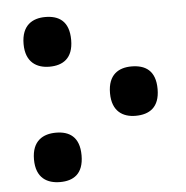

<svg xmlns="http://www.w3.org/2000/svg" viewBox="-45 -589 624 643"><g transform="rotate(-5 267.0 -267.5)"><path d="M130 -378C175 -378 210 -399 210 -461C210 -525 175 -545 130 -545C88 -545 50 -525 50 -461C50 -399 88 -378 130 -378ZM403 -189C449 -189 484 -210 484 -272C484 -335 449 -355 403 -355C361 -355 324 -335 324 -272C324 -210 361 -189 403 -189ZM132 10C176 10 211 -10 211 -73C211 -136 176 -156 132 -156C89 -156 51 -136 51 -73C51 -10 89 10 132 10Z"/></g></svg>

Font: Noto Serif Georgian ExtraCondensed Black
Style: Regular
Weight: 900
Width: 2
Designer: Monotype Design Team, Akaki Razmadze
Foundry: Google LLC
Version: Version 2.003